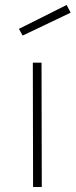

<svg xmlns="http://www.w3.org/2000/svg" viewBox="-20 -752 304 772"><path d="M248 -732 264 -701 71 -609 56 -636ZM112 -500H147L148 0H113Z"/></svg>

Font: Panefresco 1wt
Style: Regular
Weight: 250
Version: Version 1.000